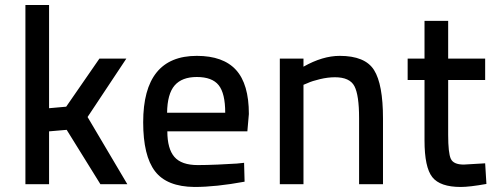

<svg xmlns="http://www.w3.org/2000/svg" viewBox="-20 -732 1976 763"><path d="M175 0H81V-712H175V-302L243 -308L375 -499H482L328 -267L486 0H379L245 -216L175 -210Z M766 -76Q800 -76 846 -78Q892 -80 921 -82L950 -85L952 -10Q838 11 753 11Q643 10 596 -51.5Q549 -113 549 -246Q549 -510 762 -510Q867 -510 918 -454Q969 -398 969 -279L963 -210H645Q645 -141 673 -108.5Q701 -76 766 -76ZM644 -284H875Q875 -361 849 -393.5Q823 -426 762 -426Q703 -426 674 -392.5Q645 -359 644 -284Z M1186 0H1092V-499H1186V-467Q1262 -510 1330 -510Q1431 -510 1466.5 -453.5Q1502 -397 1502 -261V0H1407V-263Q1407 -354 1388.5 -389.5Q1370 -425 1311 -425Q1283 -425 1251.5 -417.5Q1220 -410 1203 -402L1186 -395Z M1908 -414H1761V-196Q1761 -124 1771.5 -101Q1782 -78 1823 -78L1908 -83L1913 -1Q1846 11 1811 11Q1729 11 1698 -28Q1667 -67 1667 -174V-414H1600V-499H1667V-649H1761V-499H1908Z"/></svg>

Font: TypoPRO Titillium Text
Style: 600 wt
Weight: 600
Designer: Accademia di Belle Arti di Urbino and others
Foundry: Accademia di Belle Arti di Urbino and others.
Version: Version 25.000